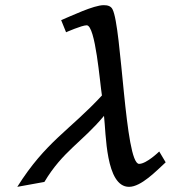

<svg xmlns="http://www.w3.org/2000/svg" viewBox="-20 -708 691 744"><path d="M47 16 152 -3C223 -122 298 -157 383 -259C391 -192 389 16 480 16C527 16 586 -46 622 -79L597 -121C597 -121 548 -73 519 -73C464 -73 452 -604 416 -672C410 -684 398 -688 382 -688C343 -688 256 -646 217 -630L236 -583C236 -583 297 -610 316 -610C350 -610 367 -387 375 -338C249 -202 157 -159 47 16Z"/></svg>

Font: KpSans
Style: BoldItalic
Weight: 700
Italic angle: -11°
Version: Version 0.66